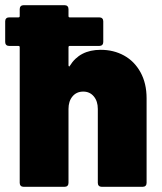

<svg xmlns="http://www.w3.org/2000/svg" viewBox="-34 -720 623 740"><path d="M531 -341V-15Q531 -8 527 -4Q523 0 516 0H358Q351 0 347 -4Q343 -8 343 -15V-300Q343 -330 327.5 -348.5Q312 -367 287 -367Q261 -367 245.5 -348.5Q230 -330 230 -300V-15Q230 -8 226 -4Q222 0 215 0H57Q50 0 46 -4Q42 -8 42 -15V-538Q42 -543 37 -543H1Q-6 -543 -10 -547Q-14 -551 -14 -558V-638Q-14 -645 -10 -649Q-6 -653 1 -653H37Q42 -653 42 -658V-685Q42 -692 46 -696Q50 -700 57 -700H215Q222 -700 226 -696Q230 -692 230 -685V-658Q230 -653 235 -653H349Q356 -653 360 -649Q364 -645 364 -638V-558Q364 -551 360 -547Q356 -543 349 -543H235Q230 -543 230 -538V-469Q230 -465 232 -464Q234 -463 235 -466Q273 -528 354 -528Q404 -528 444 -506Q484 -484 507.5 -441.5Q531 -399 531 -341Z"/></svg>

Font: Barlow Black
Style: Regular
Weight: 900
Designer: Jeremy Tribby
Foundry: Tribby Type
Version: Version 1.422